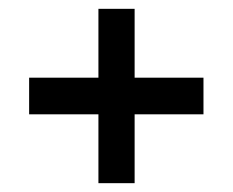

<svg xmlns="http://www.w3.org/2000/svg" viewBox="-20 -590 528 435"><path d="M203 -175V-331H46V-414H203V-570H285V-414H441V-331H285V-175Z"/></svg>

Font: Big Shoulders Display
Style: Bold
Weight: 700
Designer: Patric King
Foundry: XO Type Co
Version: Version 1.000; ttfautohint (v1.8.2)